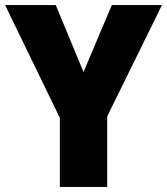

<svg xmlns="http://www.w3.org/2000/svg" viewBox="-20 -734 656 754"><path d="M308 -451 419 -714H616L401 -277V0H215V-271L0 -714H199Z"/></svg>

Font: Noto Sans Bengali SemiCondensed Black
Style: Regular
Weight: 900
Width: 4
Designer: Joana Ranito - Universal Thirst; Jelle Bosma - Monotype Design Team
Foundry: Universal Thirst ehf.
Version: Version 3.000; ttfautohint (v1.8.4.7-5d5b)